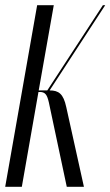

<svg xmlns="http://www.w3.org/2000/svg" viewBox="-27 -719 425 739"><path d="M296 0 228 -307C217 -358 199 -371 164 -371L378 -699H369L155 -371H122L180 -699H116L-7 0H57L121 -365H126C146 -365 154 -356 161 -325L230 0Z"/></svg>

Font: Moniqa Ita Display
Style: Italic
Weight: 400
Italic angle: -10°
Designer: Rajesh Rajput
Foundry: Rajesh Rajput
Version: Version 1.000